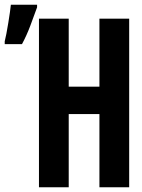

<svg xmlns="http://www.w3.org/2000/svg" viewBox="-80 -793 600 813"><path d="M-60 -618Q-57 -629 -53 -650Q-49 -671 -45 -695.5Q-41 -720 -38 -741Q-35 -762 -34 -773H77V-762Q64 -726 48.5 -684.5Q33 -643 13 -606H-60ZM85 0V-714H211V-426H341V-714H467V0H341V-310H211V0Z"/></svg>

Font: Noto Sans Mono ExtraCondensed
Style: Bold
Weight: 700
Width: 2
Designer: Monotype Design Team
Foundry: Monotype Imaging Inc.
Version: Version 2.014